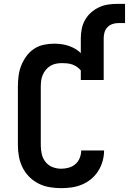

<svg xmlns="http://www.w3.org/2000/svg" viewBox="-20 -970 670 998"><path d="M298 8Q268 8 238 3Q208 -2 181 -15.5Q154 -29 132.5 -50.5Q111 -72 97.5 -99Q84 -126 78.5 -155.5Q73 -185 73 -215V-520Q73 -547 76.5 -575Q80 -603 90 -628.5Q100 -654 116.5 -677Q133 -700 156 -715.5Q179 -731 206.5 -737Q234 -743 261 -743Q280 -743 299 -740.5Q318 -738 336 -732Q354 -726 370.5 -716.5Q387 -707 400 -694V-771Q400 -796 405 -820.5Q410 -845 422.5 -867Q435 -889 454 -905.5Q473 -922 495.5 -932.5Q518 -943 543 -946.5Q568 -950 593 -950H630V-850H593Q578 -850 563 -844.5Q548 -839 537.5 -827.5Q527 -816 523 -801Q519 -786 519 -771V-554H400V-604Q392 -614 380.5 -622Q369 -630 356.5 -634.5Q344 -639 330.5 -640.5Q317 -642 303 -642Q287 -642 271.5 -639Q256 -636 242.5 -628Q229 -620 219 -608Q209 -596 202.5 -581.5Q196 -567 194 -551Q192 -535 192 -520V-215Q192 -192 197 -169.5Q202 -147 216.5 -128.5Q231 -110 253 -101.5Q275 -93 298 -93Q318 -93 337.5 -98.5Q357 -104 372 -117Q387 -130 394.5 -149Q402 -168 402 -188H521Q521 -160 513.5 -133Q506 -106 491 -82Q476 -58 454.5 -40Q433 -22 407 -11Q381 0 353.5 4Q326 8 298 8Z"/></svg>

Font: Iosevka SS04 Extended
Style: Bold
Weight: 700
Width: 7
Monospace: yes
Designer: Belleve Invis
Foundry: Belleve Invis
Version: Version 19.0.0; ttfautohint (v1.8.4)